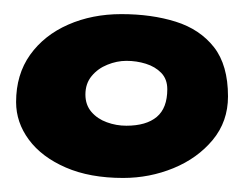

<svg xmlns="http://www.w3.org/2000/svg" viewBox="-20 -656 356 272"><path d="M154.5 -403.9Q107.2 -403.9 73.2 -418.7Q39.1 -433.5 20.9 -458.1Q2.8 -482.6 2.8 -511.4Q2.8 -550.5 22.7 -578.4Q42.6 -606.2 76.6 -621.1Q110.5 -636 151.9 -636Q194.8 -636 228.9 -625.3Q263.1 -614.6 283.1 -589.2Q303 -563.8 303 -519.4Q303 -483.9 281.4 -457.8Q259.8 -431.8 225.8 -417.8Q191.9 -403.9 154.5 -403.9ZM159 -477.9Q187.2 -477.9 202.1 -490.4Q217 -502.9 217 -529.6Q217 -543.9 208.4 -552.8Q199.8 -561.6 186.6 -565.7Q173.5 -569.8 159.1 -569.8Q145.6 -569.8 132.1 -564.3Q118.6 -558.9 109.8 -548.2Q101 -537.6 101 -522Q101 -507.4 109.5 -497.5Q118 -487.6 131.3 -482.8Q144.6 -477.9 159 -477.9Z"/></svg>

Font: Gluten Thin
Style: Regular
Weight: 100
Designer: Tyler Finck
Foundry: Etcetera Type Company
Version: Version 1.300